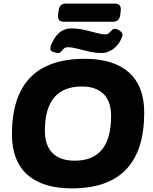

<svg xmlns="http://www.w3.org/2000/svg" viewBox="-20 -1033 844 1061"><path d="M377 8Q216 8 131 -68Q46 -144 46 -291Q46 -708 448 -708Q608 -708 692.5 -632.5Q777 -557 777 -411Q777 8 377 8ZM393 -145Q594 -145 594 -392Q594 -472 552.5 -513.5Q511 -555 432 -555Q228 -555 228 -310Q228 -229 270.5 -187Q313 -145 393 -145ZM303 -740Q291 -740 274.5 -746Q258 -752 258 -764Q258 -778 270 -801Q306 -876 374 -876Q410 -876 447 -867.5Q484 -859 514 -851Q544 -843 561 -843Q574 -843 582.5 -850.5Q591 -858 598 -866Q605 -874 614 -874Q626 -874 641.5 -863.5Q657 -853 657 -841Q657 -831 645 -808Q629 -778 601 -759Q573 -740 543 -740Q508 -740 472.5 -748Q437 -756 407 -764Q377 -772 355 -772Q341 -772 332.5 -764Q324 -756 318 -748Q312 -740 303 -740ZM332 -913Q296 -913 301 -953L304 -973Q308 -1013 342 -1013H616Q652 -1013 647 -973L645 -953Q640 -913 606 -913Z"/></svg>

Font: Asap Semi Expanded Semi Expanded ExtraBold
Style: Italic
Weight: 800
Width: 6
Italic angle: -6°
Designer: Pablo Cosgaya
Foundry: Omnibus-Type
Version: Version 3.001; ttfautohint (v1.8.4.7-5d5b)